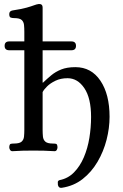

<svg xmlns="http://www.w3.org/2000/svg" viewBox="-20 -749 612 955"><path d="M288 185Q272 188 268 171Q267 163 267.5 156.5Q268 150 276 147Q318 139 348 108.5Q378 78 397 33.5Q416 -11 424.5 -63Q433 -115 433 -167Q433 -261 399.5 -310.5Q366 -360 316 -360Q282 -360 256 -347.5Q230 -335 214 -319Q198 -303 192 -291V-103Q192 -86 193.5 -70Q195 -54 205.5 -44.5Q216 -35 243 -35Q253 -35 259 -33.5Q265 -32 266 -17Q266 -10 262.5 -3.5Q259 3 251 3Q222 1 197 0.5Q172 0 146 0Q119 0 95 0.5Q71 1 42 3Q34 3 30 -3.5Q26 -10 26 -17Q27 -32 33.5 -33.5Q40 -35 49 -35Q77 -35 87.5 -44.5Q98 -54 99.5 -70Q101 -86 101 -103V-499H26Q3 -499 3 -521Q3 -543 26 -543H101V-591Q101 -609 99.5 -624.5Q98 -640 88 -649.5Q78 -659 50 -659Q41 -659 33.5 -661.5Q26 -664 26 -679Q26 -694 42 -697Q88 -704 112.5 -711Q137 -718 150 -723Q163 -728 173 -729Q181 -730 186.5 -726Q192 -722 192 -710V-543H335Q358 -543 358 -521Q358 -499 335 -499H192V-338H194Q214 -357 235 -374.5Q256 -392 284.5 -403.5Q313 -415 355 -415Q434 -415 479.5 -347.5Q525 -280 525 -168Q525 -112 510 -53.5Q495 5 465 56Q435 107 391 141.5Q347 176 288 185Z"/></svg>

Font: Alice
Style: Regular
Weight: 400
Designer: Ksenia Yerulevich
Foundry: Cyreal (http://www.cyreal.org/)
Version: Version 2.003; ttfautohint (v1.8.3)